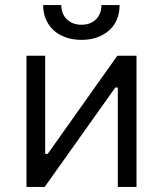

<svg xmlns="http://www.w3.org/2000/svg" viewBox="-20 -741 646 761"><path d="M85 0H157L437 -394H447V0H521V-520H445L169 -131H159V-520H85ZM151 -721Q151 -689.7 162 -664.4Q173 -639 192.5 -621Q212 -603 240.5 -593Q269 -583 303.3 -583Q337.6 -583 365.3 -593Q393 -603 413 -621Q433 -639 443.5 -664.4Q454 -689.7 454 -721H382Q382 -686 360.6 -664.5Q339.2 -643 303.1 -643Q267 -643 245 -664.5Q223 -686 223 -721Z"/></svg>

Font: Fixel Variable
Style: Regular
Weight: 100
Width: 3
Designer: AlfaBravo + MacPaw
Foundry: Kyrylo Tkachov, Marchela Mozhyna, Serhii Makarenko, Maria Weinstein, Zakhar Kryvoshyya
Version: Version 1.211